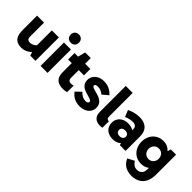

<svg xmlns="http://www.w3.org/2000/svg" viewBox="83 -1684 2838 2838"><g transform="rotate(45 1502.0 -265.0)"><path d="M217 12Q163 12 129.5 -4Q96 -20 77.5 -48.5Q59 -77 52.5 -113.5Q46 -150 46 -191V-489H192V-199Q192 -158 209 -144.5Q226 -131 251 -131Q273 -131 294 -138.5Q315 -146 335 -160.5Q355 -175 371 -196L396 -122H355V-489H502V0H393L363 -97L413 -93Q389 -65 357.5 -40.5Q326 -16 291 -2Q256 12 217 12Z M754 0H608V-489H754ZM595 -643Q595 -682 618.5 -706Q642 -730 681 -730Q720 -730 743.5 -706Q767 -682 767 -643Q767 -605 743.5 -581.5Q720 -558 681 -558Q642 -558 618.5 -581.5Q595 -605 595 -643Z M1079 8Q998 8 951.5 -32Q905 -72 905 -163V-483L903 -489L933 -607H1051V-195Q1051 -161 1067 -146.5Q1083 -132 1109 -132Q1124 -132 1137.5 -134.5Q1151 -137 1160 -140V-3Q1143 2 1123.5 5Q1104 8 1079 8ZM829 -355V-489H1160V-355Z M1436 15Q1377 15 1325.5 -8Q1274 -31 1232 -87L1315 -167Q1349 -132 1380 -117Q1411 -102 1448 -102Q1470 -102 1483.5 -111.5Q1497 -121 1497 -135Q1497 -147 1489 -155Q1481 -163 1459 -171Q1437 -179 1395 -190Q1318 -209 1280.5 -245.5Q1243 -282 1243 -343Q1243 -387 1266 -423.5Q1289 -460 1332 -482Q1375 -504 1434 -504Q1504 -504 1553 -477.5Q1602 -451 1634 -413L1544 -336Q1522 -356 1491 -370Q1460 -384 1421 -384Q1400 -384 1385 -376Q1370 -368 1370 -352Q1370 -337 1388 -327Q1406 -317 1460 -304Q1551 -282 1590.5 -245Q1630 -208 1630 -146Q1630 -98 1605 -61.5Q1580 -25 1536 -5Q1492 15 1436 15Z M1845 5Q1808 5 1777 -10Q1746 -25 1727 -56.5Q1708 -88 1708 -141V-681H1853V-193Q1853 -156 1866.5 -145.5Q1880 -135 1901 -135V0Q1891 2 1874.5 3.5Q1858 5 1845 5Z M2123 13Q2070 13 2029.5 -7.5Q1989 -28 1967 -65Q1945 -102 1945 -151Q1945 -203 1969 -239.5Q1993 -276 2033.5 -296Q2074 -316 2124 -316Q2197 -316 2242 -283Q2287 -250 2302 -188L2239 -199V-313Q2239 -340 2220 -360Q2201 -380 2159 -380Q2132 -380 2097 -373.5Q2062 -367 2025 -349L1982 -453Q2026 -475 2076.5 -488Q2127 -501 2180 -501Q2248 -501 2294 -477Q2340 -453 2362.5 -409Q2385 -365 2385 -307V0H2266L2237 -95L2302 -115Q2286 -55 2241 -21Q2196 13 2123 13ZM2168 -91Q2201 -91 2220.5 -108Q2240 -125 2240 -151Q2240 -179 2220.5 -195Q2201 -211 2168 -211Q2135 -211 2116 -195Q2097 -179 2097 -151Q2097 -125 2116 -108Q2135 -91 2168 -91Z M2700 200Q2661 200 2620.5 188.5Q2580 177 2546 149.5Q2512 122 2489 77L2481 60L2586 6Q2611 45 2636.5 62Q2662 79 2702 79Q2748 79 2777 49.5Q2806 20 2806 -39V-171H2816V-366H2806L2843 -489H2952V-70Q2952 16 2922 77Q2892 138 2835.5 169Q2779 200 2700 200ZM2681 -26Q2615 -26 2564.5 -56Q2514 -86 2484.5 -140Q2455 -194 2455 -263Q2455 -333 2483.5 -386.5Q2512 -440 2563 -470.5Q2614 -501 2679 -501Q2740 -501 2786 -471Q2832 -441 2858 -388Q2884 -335 2884 -263Q2884 -189 2859 -136Q2834 -83 2788.5 -54.5Q2743 -26 2681 -26ZM2709 -154Q2755 -154 2784.5 -185Q2814 -216 2814 -263Q2814 -312 2784.5 -343Q2755 -374 2709 -374Q2663 -374 2633.5 -343Q2604 -312 2604 -263Q2604 -216 2633.5 -185Q2663 -154 2709 -154Z"/></g></svg>

Font: Gabarito
Style: Bold
Weight: 700
Designer: Leandro Assis / Alvaro Franca / Felipe Casaprima
Foundry: Naipe Foundry
Version: Version 1.000